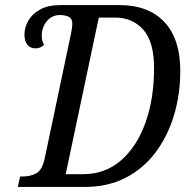

<svg xmlns="http://www.w3.org/2000/svg" viewBox="-20 -734 739 754"><path d="M50 0 59 -41H71Q99 -41 122.5 -53.5Q146 -66 156 -114L259 -603Q261 -612 262.5 -623.5Q264 -635 264 -640Q264 -661 250 -668Q236 -675 216 -675Q184 -675 164 -651Q144 -627 144 -593Q144 -573 153 -558Q139 -544 119 -544Q99 -544 87.5 -558.5Q76 -573 76 -598Q76 -626 91 -652.5Q106 -679 137 -696.5Q168 -714 218 -714H449Q563 -714 625.5 -647.5Q688 -581 688 -456Q688 -363 663 -280.5Q638 -198 590.5 -135Q543 -72 473.5 -36Q404 0 314 0ZM307 -50Q393 -50 455.5 -104.5Q518 -159 551.5 -253Q585 -347 585 -467Q585 -569 543 -617Q501 -665 431 -665H368L238 -50Z"/></svg>

Font: Noto Serif Condensed
Style: Italic
Weight: 400
Width: 3
Italic angle: -12°
Designer: Monotype Design Team
Foundry: Monotype Imaging Inc.
Version: Version 2.014; ttfautohint (v1.8.4.7-5d5b)